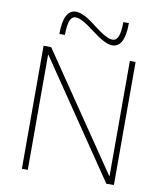

<svg xmlns="http://www.w3.org/2000/svg" viewBox="-101 -1041 959 1122"><g transform="rotate(10 379.0 -479.5)"><path d="M106 0V-730H151L616 -47H618V-730H652V0H607L143 -683H141V0ZM500 -802Q477 -802 447 -818Q417 -834 373 -867Q335 -897 307.5 -911.5Q280 -926 263 -926Q240 -926 229 -899.5Q218 -873 218 -814H185Q185 -959 259 -959Q282 -959 312.5 -943.5Q343 -928 385 -894Q424 -864 451.5 -849.5Q479 -835 496 -835Q519 -835 530 -862Q541 -889 541 -947H574Q574 -802 500 -802Z"/></g></svg>

Font: M PLUS 1 ExtraLight
Style: Regular
Weight: 250
Version: Version 1.001